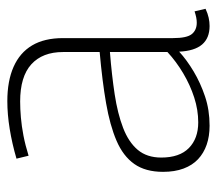

<svg xmlns="http://www.w3.org/2000/svg" viewBox="-54 -528 592 524"><g transform="rotate(-90 242.0 -266.0)"><path d="M35 -117Q35 -165 56.5 -195.5Q78 -226 120 -244Q162 -262 222.5 -272.5Q283 -283 362 -290V-390Q362 -446 328.5 -476.5Q295 -507 227 -507Q207 -507 183.5 -505Q160 -503 134 -498Q108 -493 79 -484L71 -517Q112 -529 152 -535.5Q192 -542 228 -542Q283 -542 321.5 -525Q360 -508 380 -474.5Q400 -441 400 -390V-90Q400 -52 411 -38.5Q422 -25 442 -25Q449 -25 456.5 -26.5Q464 -28 473 -31L480 -1Q467 5 455.5 7.5Q444 10 433 10Q400 10 382.5 -10.5Q365 -31 363 -73Q340 -52 309 -33.5Q278 -15 241 -2.5Q204 10 161 10Q132 10 109 2Q86 -6 69.5 -21.5Q53 -37 44 -61Q35 -85 35 -117ZM74 -122Q74 -72 100 -46.5Q126 -21 170 -21Q204 -21 238 -32Q272 -43 304 -62Q336 -81 362 -105V-262Q299 -257 246.5 -249Q194 -241 155 -226Q116 -211 95 -186Q74 -161 74 -122Z"/></g></svg>

Font: Georama ExtraCondensed Thin ExtraLight
Style: Regular
Weight: 250
Version: Version 1.001